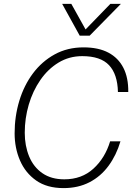

<svg xmlns="http://www.w3.org/2000/svg" viewBox="-20 -953 690 985"><path d="M306 12Q221 12 165.5 -27Q110 -66 82.5 -130Q55 -194 55 -269Q55 -356 79 -435.5Q103 -515 149 -576.5Q195 -638 260.5 -674Q326 -710 409 -710Q485 -710 536 -683Q587 -656 613 -605Q639 -554 638 -481H585Q583 -572 539.5 -618.5Q496 -665 402 -665Q335 -665 280.5 -632Q226 -599 187 -542.5Q148 -486 127.5 -416Q107 -346 107 -272Q107 -205 129.5 -150.5Q152 -96 197.5 -64.5Q243 -33 310 -33Q399 -33 459 -87.5Q519 -142 545 -228H598Q577 -157 537 -102.5Q497 -48 439 -18Q381 12 306 12ZM299 -933H346L419 -802L546 -933H600L440 -770H389Z"/></svg>

Font: Azeret Mono Thin Thin
Style: Italic
Weight: 250
Italic angle: -12°
Version: Version 1.002